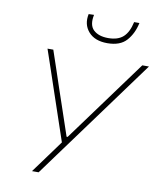

<svg xmlns="http://www.w3.org/2000/svg" viewBox="-100 -1031 927 1110"><g transform="rotate(10 363.0 -476.0)"><path d="M164.5 0Q198 -46 232.8 -93.2Q267.5 -140.5 306 -193.5L199.5 -508Q182 -560 166.2 -606.8Q150.5 -653.5 130 -713H164Q187.5 -644.5 204 -594.8Q220.5 -545 235.5 -500.5Q250.5 -456 269 -402L327 -230.5H333L456.5 -399Q487.5 -441 513.5 -476.8Q539.5 -512.5 565.2 -547.5Q591 -582.5 620.2 -622.5Q649.5 -662.5 686.5 -713H725.5Q678.5 -649 627.2 -578.8Q576 -508.5 533 -450L367.5 -224Q331 -174 287.2 -114.5Q243.5 -55 203.5 0ZM464.5 -804Q390.5 -804 353.5 -846.5Q316.5 -889 329.5 -951L361 -952Q348 -890.5 378 -862.2Q408 -834 464.5 -834Q521.5 -834 552.5 -862.2Q583.5 -890.5 596.5 -951H627.5Q614.5 -888.5 577.2 -846.2Q540 -804 464.5 -804Z"/></g></svg>

Font: Commissioner Thin
Style: Italic
Weight: 100
Italic angle: -12°
Designer: Kostas Bartsokas
Foundry: Kostas Bartsokas
Version: Version 1.000; ttfautohint (v1.8.3)